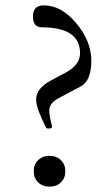

<svg xmlns="http://www.w3.org/2000/svg" viewBox="-20 -685 407 717"><path d="M163 -205Q153 -205 152 -208Q135 -242 125 -268.5Q115 -295 115 -314Q115 -355 171 -385L222 -412Q279 -442 279 -486Q279 -583 136 -583Q103 -583 103 -624Q103 -665 144 -665Q209 -665 264 -599Q321 -532 321 -458Q321 -383 281 -362L200 -319Q164 -300 164 -273Q164 -260 167 -245.5Q170 -231 174 -214Q176 -205 163 -205ZM165 12Q139 12 122.5 -4Q106 -20 106 -45Q106 -71 122.5 -87Q139 -103 165 -103Q191 -103 207.5 -87Q224 -71 224 -45Q224 -20 207.5 -4Q191 12 165 12Z"/></svg>

Font: Junicode
Style: Regular
Weight: 400
Designer: Peter S. Baker
Version: Version 2.100; ttfautohint (v1.8.4)